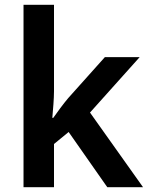

<svg xmlns="http://www.w3.org/2000/svg" viewBox="-20 -780 622 800"><path d="M205 -400V-760H78V0H205V-180L266 -230L427 0H576L355 -311L562 -542H417L264 -371C246 -350 215 -308 202 -289H198C201 -322 205 -370 205 -400Z"/></svg>

Font: Noto Sans Khmer UI SemiBold
Style: Regular
Weight: 600
Designer: Danh Hong and the Monotype Design Team
Foundry: Monotype Imaging Inc.
Version: Version 2.002